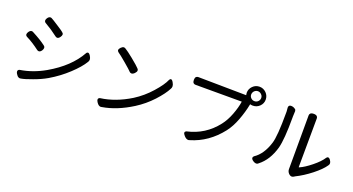

<svg xmlns="http://www.w3.org/2000/svg" viewBox="-53 -1491 4106 2233"><g transform="rotate(20 2000.0 -374.0)"><path d="M310.5 -732.4Q321.3 -732.4 331.1 -725.6Q345.7 -718.8 416 -672.9Q483.4 -629.9 494.1 -619.1Q510.7 -607.4 510.7 -592.8Q510.7 -578.1 498 -560.5Q481.4 -536.1 462.9 -536.1Q452.1 -536.1 441.4 -543.9Q364.3 -603.5 282.2 -650.4Q277.3 -652.3 272.5 -657.2Q263.7 -666 263.7 -678.7Q263.7 -691.4 274.4 -708Q291 -732.4 310.5 -732.4ZM184.6 40Q176.8 32.2 168 17.1Q159.2 2 159.2 -9.8Q159.2 -30.3 182.6 -36.1Q336.9 -60.5 484.4 -144.5Q733.4 -288.1 840.8 -482.4Q841.8 -484.4 844.7 -488.3Q852.5 -496.1 861.3 -496.1Q876 -496.1 892.6 -468.8Q907.2 -444.3 907.2 -426.8Q907.2 -409.2 897.5 -395.5Q852.5 -320.3 752.4 -227.1Q652.3 -133.8 531.2 -62.5Q459 -20.5 366.2 12.7Q274.4 46.9 231.4 53.7Q224.6 55.7 218.8 55.7Q200.2 55.7 184.6 40ZM161.1 -507.8Q169.9 -507.8 179.7 -502Q288.1 -445.3 345.7 -400.4Q362.3 -389.6 362.3 -372.1Q362.3 -358.4 351.6 -340.8Q335 -315.4 315.4 -315.4Q304.7 -315.4 293.9 -323.2Q209 -387.7 131.8 -425.8Q113.3 -435.5 113.3 -452.1Q113.3 -465.8 124 -482.4Q140.6 -507.8 161.1 -507.8Z M1232.4 -697.3Q1244.1 -697.3 1255.9 -688.5Q1283.2 -672.9 1357.4 -613.3Q1443.4 -543 1461.9 -521.5Q1473.6 -510.7 1473.6 -498Q1473.6 -480.5 1454.1 -460.9Q1434.6 -441.4 1417 -441.4Q1402.3 -441.4 1390.6 -453.1Q1390.6 -454.1 1389.6 -455.1Q1376 -470.7 1297.9 -537.1Q1219.7 -603.5 1193.4 -620.1Q1178.7 -630.9 1178.7 -644.5Q1178.7 -660.2 1197.3 -678.7Q1215.8 -697.3 1232.4 -697.3ZM1172.9 -46.9Q1355.5 -71.3 1538.1 -183.6Q1649.4 -253.9 1736.3 -352.5Q1825.2 -452.1 1854.5 -521.5Q1856.4 -525.4 1861.8 -530.8Q1867.2 -536.1 1874 -536.1Q1887.7 -536.1 1903.3 -507.8Q1918 -482.4 1918 -463.9Q1918 -445.3 1909.2 -431.6Q1873 -360.4 1786.1 -265.6Q1698.2 -170.9 1589.8 -102.5Q1404.3 14.6 1225.6 43.9Q1219.7 45.9 1213.9 45.9Q1186.5 45.9 1163.1 9.8Q1150.4 -9.8 1150.4 -21Q1150.4 -32.2 1156.2 -38.1Q1162.1 -43.9 1172.9 -46.9Z M2828.1 -645.5Q2845.7 -627.9 2871.6 -627.9Q2897.5 -627.9 2915 -645.5Q2932.6 -663.1 2933.6 -688.5Q2933.6 -714.8 2915 -731.4Q2915 -731.4 2914.1 -732.4Q2897.5 -750 2871.1 -751Q2845.7 -750 2828.1 -732.4Q2810.5 -714.8 2809.6 -688.5Q2809.6 -663.1 2828.1 -645.5ZM2955.1 -771.5Q2989.3 -736.3 2989.3 -688.5Q2989.3 -640.6 2954.6 -606.4Q2919.9 -572.3 2871.1 -572.3Q2853.5 -572.3 2836.9 -577.1Q2836.9 -574.2 2835.9 -570.3Q2817.4 -475.6 2778.8 -373Q2740.2 -270.5 2685.5 -200.2Q2535.2 -7.8 2319.3 55.7Q2310.5 59.6 2300.8 59.6Q2276.4 59.6 2250 30.3Q2230.5 8.8 2230.5 -5.9Q2230.5 -13.7 2235.8 -19Q2241.2 -24.4 2248 -27.3Q2249 -27.3 2249 -27.3Q2468.8 -76.2 2606.4 -253.9Q2656.2 -317.4 2690.4 -407.2Q2724.6 -497.1 2735.4 -572.3H2163.1Q2146.5 -572.3 2136.7 -582Q2125 -593.8 2125 -620.1Q2125 -646.5 2136.7 -658.2Q2146.5 -668 2163.1 -668L2757.8 -660.2Q2753.9 -688.5 2753.9 -688.5Q2753.9 -737.3 2788.6 -772Q2823.2 -806.6 2871.6 -806.6Q2919.9 -806.6 2955.1 -771.5Z M3618.2 -88.9Q3618.2 -81.1 3621.1 -81.1Q3622.1 -81.1 3624.5 -82Q3627 -83 3627 -84Q3684.6 -108.4 3765.6 -173.8Q3846.7 -239.3 3880.9 -293.9Q3899.4 -318.4 3921.9 -296.9Q3926.8 -292 3931.6 -284.2Q3945.3 -264.6 3945.3 -248.5Q3945.3 -232.4 3934.6 -219.7Q3894.5 -160.2 3800.8 -86.4Q3707 -12.7 3613.3 33.2L3606.4 38.1Q3592.8 47.9 3578.1 47.9Q3559.6 47.9 3541 29.3Q3519.5 6.8 3519.5 -22.5L3520.5 -687.5Q3520.5 -703.1 3530.3 -712.9Q3543 -725.6 3571.3 -725.6Q3599.6 -725.6 3612.3 -712.9Q3622.1 -703.1 3622.1 -687.5ZM3099.6 33.2Q3074.2 15.6 3074.2 -1Q3074.2 -12.7 3085.9 -23.4Q3187.5 -90.8 3235.4 -245.1Q3264.6 -335 3264.6 -625Q3264.6 -634.8 3264.6 -644.5Q3260.7 -687.5 3260.7 -690.4Q3260.7 -706.1 3268.6 -714.4Q3276.4 -722.7 3292 -722.7Q3324.2 -722.7 3349.6 -700.2Q3350.6 -699.2 3351.6 -698.2Q3356.4 -682.6 3356.4 -681.6L3353.5 -612.3Q3353.5 -603.5 3353.5 -594.7Q3353.5 -331.1 3324.2 -219.7Q3277.3 -52.7 3166 34.2Q3141.6 60.5 3099.6 33.2Z"/></g></svg>

Font: TaiwanPearl
Style: Regular
Weight: 400
Version: Version 2.102